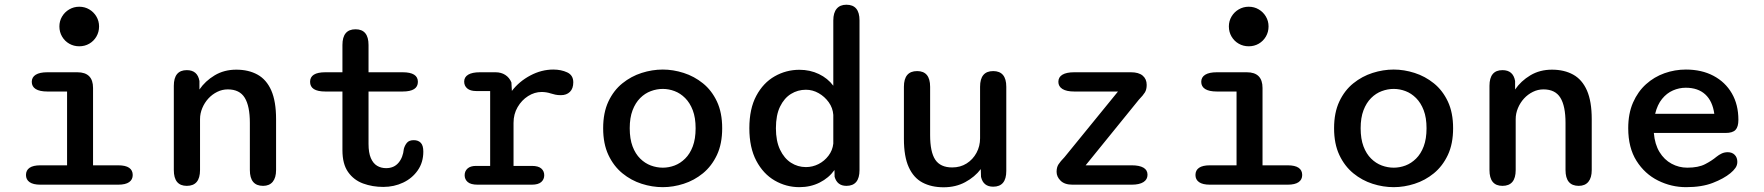

<svg xmlns="http://www.w3.org/2000/svg" viewBox="-20 -782 7468 813"><path d="M151 -82H264V-394.5H180.5Q148 -394.5 131.2 -405Q114.5 -415.5 114.5 -435.5Q114.5 -455 131.2 -465.5Q148 -476 180.5 -476H307.5Q374 -476 374 -409.5V-82H480.5Q511.5 -82 526.8 -71.5Q542 -61 542 -41Q542 -21.5 526.8 -10.8Q511.5 0 480.5 0H151Q120.5 0 105.2 -10.8Q90 -21.5 90 -41Q90 -61 105.2 -71.5Q120.5 -82 151 -82ZM231.5 -670Q231.5 -693 242.8 -712Q254 -731 273.2 -742.2Q292.5 -753.5 315.5 -753.5Q339 -753.5 358 -742.2Q377 -731 388.2 -712Q399.5 -693 399.5 -670Q399.5 -646.5 388.2 -627.2Q377 -608 358 -597Q339 -586 315.5 -586Q292.5 -586 273.2 -597Q254 -608 242.8 -627.2Q231.5 -646.5 231.5 -670Z M1094 5Q1038 5 1038 -62V-261.5Q1038 -333 1016.2 -368.2Q994.5 -403.5 944.5 -403.5Q921 -403.5 899.8 -393Q878.5 -382.5 862.2 -364.8Q846 -347 836.5 -324.2Q827 -301.5 827 -277.5V-62Q827 5 771 5Q716 5 716 -62V-418.5Q716 -485 771 -485Q816.5 -485 824.5 -439V-403Q849 -439 889 -463Q929 -487 980.5 -487Q1032.5 -487 1070.5 -466Q1108.5 -445 1128.8 -398.8Q1149 -352.5 1149 -277.5V-62Q1149 -29.5 1134.8 -12.2Q1120.5 5 1094 5Z M1357.5 -394.5Q1293 -394.5 1293 -435.5Q1293 -476 1357.5 -476H1430V-591.5Q1430 -658 1485.5 -658Q1540.5 -658 1540.5 -591.5V-476H1685Q1749.5 -476 1749.5 -435.5Q1749.5 -394.5 1685 -394.5H1540.5V-172.5Q1540.5 -135.5 1550.2 -112.8Q1560 -90 1576.8 -80Q1593.5 -70 1615 -70Q1648 -70 1667.2 -92.5Q1686.5 -115 1690 -151.5Q1694 -166.5 1703.2 -177.5Q1712.5 -188.5 1732 -188.5Q1751 -188.5 1761.8 -177.2Q1772.5 -166 1772.5 -140Q1772.5 -94.5 1749 -60.8Q1725.5 -27 1687 -8.8Q1648.5 9.5 1603 9.5Q1557 9.5 1517.5 -5Q1478 -19.5 1454 -53.5Q1430 -87.5 1430 -146V-394.5Z M2154.5 -79.5H2232Q2259.5 -79.5 2272 -68.5Q2284.5 -57.5 2284.5 -40Q2284.5 -22.5 2271.8 -11.2Q2259 0 2232 0H2002.5Q1973.5 0 1960.5 -11.2Q1947.5 -22.5 1947.5 -40Q1947.5 -57.5 1959.8 -68.5Q1972 -79.5 1996 -79.5H2055.5V-396.5H1996.5Q1971.5 -396.5 1958.5 -407.5Q1945.5 -418.5 1945.5 -436.5Q1945.5 -455.5 1962.5 -465.8Q1979.5 -476 2012 -476H2078.5Q2102 -476 2119.5 -464.8Q2137 -453.5 2145.5 -433L2147.5 -397Q2178.5 -437.5 2225.8 -462.5Q2273 -487.5 2323 -487.5Q2356 -487.5 2381.8 -475.5Q2407.5 -463.5 2407.5 -433.5Q2407.5 -407 2393.2 -393Q2379 -379 2355 -379Q2341.5 -379 2331.5 -381.2Q2321.5 -383.5 2311.5 -386.5Q2302.5 -389.5 2292.8 -391Q2283 -392.5 2273.5 -392.5Q2243.5 -392.5 2216.2 -375.2Q2189 -358 2171.8 -328.5Q2154.5 -299 2154.5 -261.5Z M2786.5 10.5Q2741.5 10.5 2697 -3.8Q2652.5 -18 2615.5 -48.2Q2578.5 -78.5 2556.2 -125.8Q2534 -173 2534 -239Q2534 -305 2556.2 -352.2Q2578.5 -399.5 2615.5 -429.2Q2652.5 -459 2697 -473.2Q2741.5 -487.5 2786.5 -487.5Q2830.5 -487.5 2875 -473.2Q2919.5 -459 2956.5 -429.2Q2993.5 -399.5 3015.8 -352.2Q3038 -305 3038 -239Q3038 -173 3015.8 -125.8Q2993.5 -78.5 2956.5 -48.2Q2919.5 -18 2875 -3.8Q2830.5 10.5 2786.5 10.5ZM2786.5 -72Q2812 -72 2836.5 -81.2Q2861 -90.5 2881.2 -110.5Q2901.5 -130.5 2913.5 -162.2Q2925.5 -194 2925.5 -239Q2925.5 -283.5 2913.5 -315Q2901.5 -346.5 2881.2 -366.8Q2861 -387 2836.5 -396.2Q2812 -405.5 2786.5 -405.5Q2761 -405.5 2736 -396.2Q2711 -387 2690.8 -366.8Q2670.5 -346.5 2658.5 -315Q2646.5 -283.5 2646.5 -239Q2646.5 -194 2658.5 -162.2Q2670.5 -130.5 2690.8 -110.5Q2711 -90.5 2736 -81.2Q2761 -72 2786.5 -72Z M3564 5Q3525 5 3514 -33.5L3513.5 -62Q3489.5 -28.5 3450.8 -9Q3412 10.5 3365 10.5Q3309 10.5 3260.5 -17.5Q3212 -45.5 3182.5 -101.2Q3153 -157 3153 -239Q3153 -321.5 3182.5 -376.5Q3212 -431.5 3260.5 -459Q3309 -486.5 3365 -486.5Q3410 -486.5 3447.5 -468.5Q3485 -450.5 3508.5 -419V-695.5Q3508.5 -728 3522.8 -745Q3537 -762 3564 -762Q3619.5 -762 3619.5 -695.5V-62Q3619.5 5 3564 5ZM3508.5 -174V-295.5Q3506.5 -325 3489.2 -349Q3472 -373 3446.5 -387.5Q3421 -402 3392.5 -402Q3358 -402 3329.2 -384.2Q3300.5 -366.5 3283 -330.5Q3265.5 -294.5 3265.5 -239Q3265.5 -185 3283 -148.2Q3300.5 -111.5 3329.2 -93Q3358 -74.5 3392.5 -74.5Q3420.5 -74.5 3445.8 -87.2Q3471 -100 3488.2 -122.8Q3505.5 -145.5 3508.5 -174Z M3863.5 -481Q3918.5 -481 3918.5 -414.5V-210Q3918.5 -138.5 3940.2 -105.8Q3962 -73 4012 -73Q4046.5 -73 4073 -89.8Q4099.5 -106.5 4114.8 -134.8Q4130 -163 4130 -196.5V-414.5Q4130 -481 4185.5 -481Q4241 -481 4241 -414.5V-58Q4241 8.5 4185.5 8.5Q4143.5 8.5 4134 -33L4133 -66Q4107.5 -32.5 4067.2 -10.8Q4027 11 3975.5 11Q3924 11 3886.2 -9Q3848.5 -29 3828 -74Q3807.5 -119 3807.5 -194V-414.5Q3807.5 -481 3863.5 -481Z M4454 -54.5Q4454 -73.5 4462 -86Q4470 -98.5 4487.5 -116.5L4714 -394.5H4528.5Q4496 -394.5 4478.8 -405.2Q4461.5 -416 4461.5 -435.5Q4461.5 -455.5 4478.8 -465.8Q4496 -476 4528.5 -476H4769Q4801.5 -476 4818.5 -461.8Q4835.5 -447.5 4835.5 -422.5Q4835.5 -403 4828 -390.8Q4820.5 -378.5 4802.5 -360L4577 -82H4772Q4804.5 -82 4821.8 -72Q4839 -62 4839 -42Q4839 -22 4821.8 -11Q4804.5 0 4772 0H4521Q4488 0 4471 -16.8Q4454 -33.5 4454 -54.5Z M5103 -82H5216V-394.5H5132.5Q5100 -394.5 5083.2 -405Q5066.5 -415.5 5066.5 -435.5Q5066.5 -455 5083.2 -465.5Q5100 -476 5132.5 -476H5259.5Q5326 -476 5326 -409.5V-82H5432.5Q5463.5 -82 5478.8 -71.5Q5494 -61 5494 -41Q5494 -21.5 5478.8 -10.8Q5463.5 0 5432.5 0H5103Q5072.5 0 5057.2 -10.8Q5042 -21.5 5042 -41Q5042 -61 5057.2 -71.5Q5072.5 -82 5103 -82ZM5183.5 -670Q5183.5 -693 5194.8 -712Q5206 -731 5225.2 -742.2Q5244.5 -753.5 5267.5 -753.5Q5291 -753.5 5310 -742.2Q5329 -731 5340.2 -712Q5351.5 -693 5351.5 -670Q5351.5 -646.5 5340.2 -627.2Q5329 -608 5310 -597Q5291 -586 5267.5 -586Q5244.5 -586 5225.2 -597Q5206 -608 5194.8 -627.2Q5183.5 -646.5 5183.5 -670Z M5881.5 10.5Q5836.5 10.5 5792 -3.8Q5747.5 -18 5710.5 -48.2Q5673.5 -78.5 5651.2 -125.8Q5629 -173 5629 -239Q5629 -305 5651.2 -352.2Q5673.5 -399.5 5710.5 -429.2Q5747.5 -459 5792 -473.2Q5836.5 -487.5 5881.5 -487.5Q5925.5 -487.5 5970 -473.2Q6014.5 -459 6051.5 -429.2Q6088.5 -399.5 6110.8 -352.2Q6133 -305 6133 -239Q6133 -173 6110.8 -125.8Q6088.5 -78.5 6051.5 -48.2Q6014.5 -18 5970 -3.8Q5925.5 10.5 5881.5 10.5ZM5881.5 -72Q5907 -72 5931.5 -81.2Q5956 -90.5 5976.2 -110.5Q5996.5 -130.5 6008.5 -162.2Q6020.5 -194 6020.5 -239Q6020.5 -283.5 6008.5 -315Q5996.5 -346.5 5976.2 -366.8Q5956 -387 5931.5 -396.2Q5907 -405.5 5881.5 -405.5Q5856 -405.5 5831 -396.2Q5806 -387 5785.8 -366.8Q5765.5 -346.5 5753.5 -315Q5741.5 -283.5 5741.5 -239Q5741.5 -194 5753.5 -162.2Q5765.5 -130.5 5785.8 -110.5Q5806 -90.5 5831 -81.2Q5856 -72 5881.5 -72Z M6665 5Q6609 5 6609 -62V-261.5Q6609 -333 6587.2 -368.2Q6565.5 -403.5 6515.5 -403.5Q6492 -403.5 6470.8 -393Q6449.5 -382.5 6433.2 -364.8Q6417 -347 6407.5 -324.2Q6398 -301.5 6398 -277.5V-62Q6398 5 6342 5Q6287 5 6287 -62V-418.5Q6287 -485 6342 -485Q6387.5 -485 6395.5 -439V-403Q6420 -439 6460 -463Q6500 -487 6551.5 -487Q6603.5 -487 6641.5 -466Q6679.5 -445 6699.8 -398.8Q6720 -352.5 6720 -277.5V-62Q6720 -29.5 6705.8 -12.2Q6691.5 5 6665 5Z M7119.5 10.5Q7057 10.5 7000.8 -17.5Q6944.5 -45.5 6909.5 -101Q6874.5 -156.5 6874.5 -239Q6874.5 -301.5 6895 -348Q6915.5 -394.5 6950 -425.5Q6984.5 -456.5 7028.2 -472Q7072 -487.5 7118.5 -487.5Q7185.5 -487.5 7235.5 -461Q7285.5 -434.5 7313.2 -386.8Q7341 -339 7341 -274.5Q7341 -245 7328.8 -232Q7316.5 -219 7286.5 -219H6983Q6987 -171 7007 -138.2Q7027 -105.5 7058 -88.8Q7089 -72 7124.5 -72Q7171.5 -72 7200 -86.8Q7228.5 -101.5 7248 -118Q7258.5 -126.5 7270.2 -132Q7282 -137.5 7296 -137.5Q7314.5 -137.5 7325.5 -126.2Q7336.5 -115 7336.5 -96.5Q7336.5 -82.5 7328.5 -71Q7320.5 -59.5 7307 -48.5Q7279 -25.5 7232.5 -7.5Q7186 10.5 7119.5 10.5ZM6988.5 -300H7239Q7231.5 -354 7200.8 -382.2Q7170 -410.5 7118 -410.5Q7090 -410.5 7063.8 -399Q7037.5 -387.5 7017.8 -363.2Q6998 -339 6988.5 -300Z"/></svg>

Font: Sono ExtraLight Monospace Medium
Style: Regular
Weight: 500
Version: Version 2.112